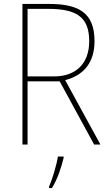

<svg xmlns="http://www.w3.org/2000/svg" viewBox="-20 -734 554 975"><path d="M228 -714H94V0H120V-321H283L458 0H490L311 -327C406 -352 460 -417 460 -525C460 -671 378 -714 228 -714ZM224 -689C368 -689 433 -648 433 -525C433 -406 360 -346 255 -346H120V-689ZM303 68V61H274C268 103 244 181 229 214V221H244C272 175 291 118 303 68Z"/></svg>

Font: Noto Sans Malayalam SemiCondensed Thin
Style: Regular
Weight: 100
Width: 4
Designer: Jelle Bosma - Monotype Design Team
Foundry: Monotype Imaging Inc.
Version: Version 2.104